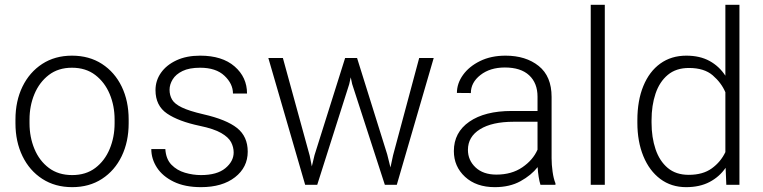

<svg xmlns="http://www.w3.org/2000/svg" viewBox="-20 -770 3178 800"><path d="M44.4 -256.3V-272Q44.4 -349.1 73.7 -409.2Q103 -469.2 156 -503.7Q209 -538.1 279.8 -538.1Q351.6 -538.1 404.8 -503.7Q458 -469.2 487.1 -409.2Q516.1 -349.1 516.1 -272V-256.3Q516.1 -179.7 487.1 -119.4Q458 -59.1 405 -24.7Q352.1 9.8 280.8 9.8Q209.5 9.8 156.2 -24.7Q103 -59.1 73.7 -119.4Q44.4 -179.7 44.4 -256.3ZM103 -272V-256.3Q103 -198.7 123.5 -149.4Q144 -100.1 183.6 -70.3Q223.1 -40.5 280.8 -40.5Q337.9 -40.5 377.2 -70.3Q416.5 -100.1 437 -149.4Q457.5 -198.7 457.5 -256.3V-272Q457.5 -329.1 437 -378.2Q416.5 -427.2 377 -457.5Q337.4 -487.8 279.8 -487.8Q222.7 -487.8 183.3 -457.5Q144 -427.2 123.5 -378.2Q103 -329.1 103 -272Z M953.6 -134.8Q953.6 -156.7 942.9 -177.5Q932.1 -198.2 901.6 -215.8Q871.1 -233.4 812.5 -245.6Q724.1 -264.2 676 -296.9Q627.9 -329.6 627.9 -394.5Q627.9 -434.1 650.6 -466.6Q673.3 -499 715.1 -518.6Q756.8 -538.1 814 -538.1Q905.8 -538.1 957.5 -493.2Q1009.3 -448.2 1009.3 -380.4H950.7Q950.7 -420.9 915.3 -454.3Q879.9 -487.8 814 -487.8Q768.6 -487.8 740.5 -474.1Q712.4 -460.4 699.5 -439.2Q686.5 -418 686.5 -396Q686.5 -373 697 -355Q707.5 -336.9 737.8 -322.3Q768.1 -307.6 827.1 -293.9Q923.3 -272 967.8 -236.6Q1012.2 -201.2 1012.2 -138.2Q1012.2 -72.8 959.2 -31.5Q906.2 9.8 817.4 9.8Q750.5 9.8 704.1 -12.7Q657.7 -35.2 634 -71.5Q610.4 -107.9 610.4 -148.9H668.9Q671.4 -107.4 694.3 -83.7Q717.3 -60.1 750.7 -50.3Q784.2 -40.5 817.4 -40.5Q884.3 -40.5 918.9 -69.1Q953.6 -97.7 953.6 -134.8Z M1290.5 -123.5 1418 -528.3H1467.8L1593.3 -127L1606.9 -72.3L1617.7 -122.6L1726.6 -528.3H1787.1L1633.3 0H1583.5L1447.3 -419.9L1441.4 -447.8L1435.1 -419.4L1301.8 0H1251.5L1098.1 -528.3H1158.7L1270.5 -121.1L1279.3 -76.7Z M2231.9 0Q2227.5 -13.7 2224.4 -33.4Q2221.2 -53.2 2220.2 -73.7Q2193.8 -40 2148.9 -15.1Q2104 9.8 2041.5 9.8Q1964.4 9.8 1917.7 -33.2Q1871.1 -76.2 1871.1 -140.6Q1871.1 -218.3 1935.5 -262.9Q2000 -307.6 2111.8 -307.6H2219.7V-367.2Q2219.7 -423.8 2184.8 -456.3Q2149.9 -488.8 2083.5 -488.8Q2022 -488.8 1981.9 -457.5Q1941.9 -426.3 1941.9 -382.3L1883.8 -382.8Q1883.8 -422.4 1909.2 -457.8Q1934.6 -493.2 1980.2 -515.6Q2025.9 -538.1 2086.4 -538.1Q2170.9 -538.1 2224.6 -495.1Q2278.3 -452.1 2278.3 -366.2V-110.8Q2278.3 -83.5 2282.5 -54.2Q2286.6 -24.9 2294.4 -6.3V0ZM2048.3 -42.5Q2111.8 -42.5 2156.2 -72.8Q2200.7 -103 2219.7 -146.5V-262.7H2120.1Q2030.3 -262.7 1980 -231.4Q1929.7 -200.2 1929.7 -145.5Q1929.7 -102.5 1961.4 -72.5Q1993.2 -42.5 2048.3 -42.5Z M2500 -750V0H2441.4V-750Z M2635.7 -258.8V-269Q2635.7 -351.1 2660.6 -411.6Q2685.5 -472.2 2731.2 -505.1Q2776.9 -538.1 2839.8 -538.1Q2896 -538.1 2936.3 -516.1Q2976.6 -494.1 3002.4 -454.6V-750H3061V0H3006.3L3003.4 -70.8Q2977.5 -33.2 2936.5 -11.7Q2895.5 9.8 2838.9 9.8Q2776.9 9.8 2731.2 -24.4Q2685.5 -58.6 2660.6 -119.4Q2635.7 -180.2 2635.7 -258.8ZM2694.8 -269V-258.8Q2694.8 -197.8 2711.4 -148.4Q2728 -99.1 2762.2 -70.3Q2796.4 -41.5 2849.6 -41.5Q2908.7 -41.5 2945.8 -68.4Q2982.9 -95.2 3002.4 -136.2V-385.7Q2985.4 -425.3 2949.7 -456.1Q2914.1 -486.8 2850.6 -486.8Q2796.9 -486.8 2762.5 -458Q2728 -429.2 2711.4 -379.9Q2694.8 -330.6 2694.8 -269Z"/></svg>

Font: Vazirmatn RD UI ExtraLight
Style: Regular
Weight: 200
Designer: Saber Rastikerdar
Foundry: Saber Rastikerdar
Version: Version 33.003